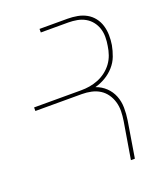

<svg xmlns="http://www.w3.org/2000/svg" viewBox="-136 -824 772 913"><g transform="rotate(-20 250.0 -367.5)"><path d="M368 0 399 -186Q403 -211 403.5 -235Q404 -259 397.5 -281.5Q391 -304 378 -322.5Q365 -341 346 -353Q327 -365 303.5 -370Q280 -375 256 -375H21V-393H259Q281 -393 302.5 -396.5Q324 -400 345.5 -408.5Q367 -417 386 -431.5Q405 -446 418.5 -464.5Q432 -483 439.5 -504.5Q447 -526 450 -548Q454 -570 454 -592.5Q454 -615 447.5 -635Q441 -655 428 -671.5Q415 -688 396.5 -698.5Q378 -709 356 -713Q334 -717 312 -717H173V-735H315Q340 -735 364.5 -730.5Q389 -726 409.5 -714.5Q430 -703 444.5 -684.5Q459 -666 466 -643Q473 -620 473.5 -595Q474 -570 470 -545Q465 -518 455 -491.5Q445 -465 425.5 -443Q406 -421 380.5 -406Q355 -391 328 -384Q357 -374 378.5 -353.5Q400 -333 411 -305.5Q422 -278 422.5 -246.5Q423 -215 418 -183L388 0Z"/></g></svg>

Font: Iosevka Term Curly Thin
Style: Italic
Weight: 100
Italic angle: -9°
Designer: Belleve Invis
Foundry: Belleve Invis
Version: Version 32.3.0